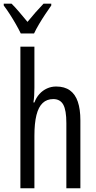

<svg xmlns="http://www.w3.org/2000/svg" viewBox="-44 -1010 515 1030"><path d="M140.6 -759.8V-539.1Q140.6 -517.6 139.4 -497.8Q138.2 -478 135.3 -460.4H140.6Q150.4 -486.8 167.7 -505.9Q185.1 -524.9 208 -535.4Q231 -545.9 257.3 -545.9Q302.2 -545.9 331.1 -525.1Q359.9 -504.4 373.5 -464.1Q387.2 -423.8 387.2 -364.3V0H312V-349.6Q312 -418.9 295.4 -448.7Q278.8 -478.5 241.7 -478.5Q207.5 -478.5 185.1 -457.5Q162.6 -436.5 151.6 -392.8Q140.6 -349.1 140.6 -280.8V0H65.4V-759.8ZM67.4 -830.6Q56.6 -853 41.7 -879.2Q26.9 -905.3 10 -931.6Q-6.8 -958 -23.9 -980.5V-990.2H18.1Q36.6 -972.2 59.1 -945.6Q81.5 -918.9 103.5 -892.6Q128.4 -922.9 146.2 -943.1Q164.1 -963.4 189.5 -990.2H231V-980.5Q216.3 -960 199 -933.8Q181.6 -907.7 165.5 -880.6Q149.4 -853.5 138.7 -830.6Z"/></svg>

Font: Open Sans Condensed
Style: Regular
Weight: 400
Width: 3
Designer: Monotype Design Team
Foundry: Monotype Imaging Inc.
Version: Version 3.000